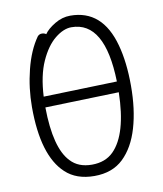

<svg xmlns="http://www.w3.org/2000/svg" viewBox="-82 -778 730 861"><g transform="rotate(-10 283.0 -347.5)"><path d="M148 -30Q56 -115 56 -337Q56 -423 77 -506.5Q98 -590 137 -645Q145 -654 156.5 -654Q168 -654 176 -648Q191 -670 225 -690.5Q259 -711 296 -711Q442 -711 488 -542Q510 -462 510 -354.5Q510 -247 485.5 -163.5Q461 -80 411 -32Q361 16 279 16Q197 16 148 -30ZM375 -73Q447 -145 451 -335L115 -325Q117 -139 180 -74Q215 -36 276.5 -36Q338 -36 375 -73ZM116 -374 451 -384Q444 -659 292 -659Q256 -659 217 -627.5Q178 -596 149.5 -533Q121 -470 116 -374Z"/></g></svg>

Font: LXGW WenKai TC Light
Style: Regular
Weight: 300
Designer: LXGW / Fontworks Inc.
Foundry: LXGW / Fontworks Inc.
Version: Version 1.330